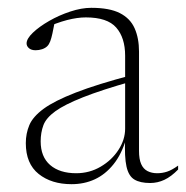

<svg xmlns="http://www.w3.org/2000/svg" viewBox="-20 -461 476 491"><path d="M319 -269.5V-253.5Q239.5 -231 192.2 -212.2Q145 -193.5 121.5 -176.5Q98 -159.5 91 -140.8Q84 -122 84 -99.5Q84 -60 108.2 -39Q132.5 -18 175 -18Q209 -18 237.5 -34.8Q266 -51.5 283 -77.8Q300 -104 300 -132V-318.5Q300 -364.5 277.2 -390.5Q254.5 -416.5 199.5 -416.5Q178 -416.5 151.8 -409.8Q125.5 -403 89 -387L119.5 -402.5Q116.5 -387 114 -375.2Q111.5 -363.5 108.5 -355.5Q105.5 -347.5 101 -343Q96 -338 87.8 -335.2Q79.5 -332.5 71 -332.5Q60 -332.5 54 -337.8Q48 -343 48 -350Q48 -362 64.2 -377.5Q80.5 -393 105.8 -407.5Q131 -422 159.8 -431.5Q188.5 -441 213.5 -441Q260 -441 286.5 -427.5Q313 -414 324.2 -388.8Q335.5 -363.5 335.5 -329V-75Q335.5 -54 341 -41.5Q346.5 -29 357.2 -23.5Q368 -18 382 -18Q395 -18 407.2 -22Q419.5 -26 435.5 -37.5V-27.5Q418 -9.5 400.5 -1.2Q383 7 364 7Q338.5 7 323.8 -1.8Q309 -10.5 303.5 -35Q298 -59.5 300 -106.5L303 -107Q291 -66.5 270.2 -40.8Q249.5 -15 222.5 -2.5Q195.5 10 163 10Q111.5 10 78.8 -16.2Q46 -42.5 46 -95Q46 -119.5 55 -141Q64 -162.5 91.5 -182.8Q119 -203 173.5 -224.2Q228 -245.5 319 -269.5Z"/></svg>

Font: Newsreader 24pt ExtraLight
Style: Regular
Weight: 250
Designer: Hugues Gentile
Foundry: Production Type
Version: Version 1.003